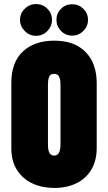

<svg xmlns="http://www.w3.org/2000/svg" viewBox="-20 -918 535 949"><path d="M158 -898Q126 -898 102.5 -875Q79 -852 79 -820Q79 -788 102.5 -764.5Q126 -741 158 -741Q191 -741 214 -764.5Q237 -788 237 -820Q237 -852 214 -875Q191 -898 158 -898ZM337 -897Q304 -897 281.5 -874.5Q259 -852 259 -820Q259 -788 281.5 -765Q304 -742 337 -742Q369 -742 392 -765Q415 -788 415 -820Q415 -852 392 -874.5Q369 -897 337 -897ZM36 -508V-186Q36 -121 64.5 -77Q93 -33 141 -11Q189 11 248 11Q311 11 358.5 -12.5Q406 -36 432 -80.5Q458 -125 458 -186V-507Q458 -605 403 -661Q348 -717 249 -717Q150 -717 93 -663.5Q36 -610 36 -508ZM217 -203V-498Q217 -520 220.5 -532Q224 -544 230.5 -548.5Q237 -553 247 -553Q257 -553 264 -548.5Q271 -544 275 -532Q279 -520 279 -499V-203Q279 -185 275.5 -173Q272 -161 265 -155Q258 -149 248 -149Q238 -149 231 -154.5Q224 -160 220.5 -172Q217 -184 217 -203Z"/></svg>

Font: Advent Pro Black
Style: Regular
Weight: 900
Version: Version 3.000